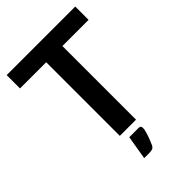

<svg xmlns="http://www.w3.org/2000/svg" viewBox="-265 -829 1129 1129"><g transform="rotate(-45 300.0 -264.5)"><path d="M585.4 -723.1V-612.3H367.7V0H232.9V-612.3H15.1V-723.1ZM266.6 44.9H341.8Q355.5 44.9 359.4 50.8Q362.3 57.1 362.3 63.5Q362.3 65.4 361.3 76.2Q359.4 86.4 356.4 96.7Q353 107.4 346.2 127.9Q342.8 137.2 328.1 171.9Q321.3 186 311 189.9Q300.8 193.8 285.2 193.8H241.7Z"/></g></svg>

Font: Lato-SemiBold
Style: Bold
Weight: 500
Designer: Lukasz Dziedzic with Adam Twardoch and Botio Nikoltchev
Foundry: tyPoland Lukasz Dziedzic
Version: ""